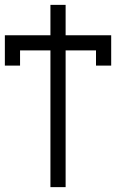

<svg xmlns="http://www.w3.org/2000/svg" viewBox="-20 -645 540 790"><path d="M187.5 -437.5V125H250V-437.5H375V-375H437.5Q437.5 -375 437.5 -500H250Q250 -500 250 -625H187.5Q187.5 -625 187.5 -500H0Q0 -500 0 -375H62.5V-437.5Z"/></svg>

Font: BFUnifontExMono
Style: Regular
Weight: 500
Version: Version 15.0.06